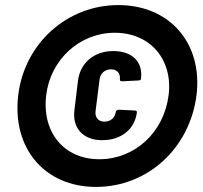

<svg xmlns="http://www.w3.org/2000/svg" viewBox="-20 -728 798 756"><path d="M358 8C561 8 728 -144 754 -355C778 -557 649 -708 446 -708C244 -708 77 -557 52 -355C26 -144 156 8 358 8ZM371 -101C232 -101 144 -207 162 -354C179 -493 293 -599 432 -599C572 -599 661 -493 644 -354C626 -207 511 -101 371 -101ZM382 -176C457 -176 511 -219 519 -286C520 -291 515 -293 508 -293L449 -296C442 -296 437 -293 436 -288C433 -265 416 -249 391 -249C368 -249 354 -265 356 -288L372 -415C375 -439 393 -455 417 -455C441 -455 455 -439 452 -415C451 -410 455 -408 462 -408L523 -411C530 -411 535 -413 535 -417C544 -485 500 -527 426 -527C352 -527 296 -482 287 -410L273 -294C264 -222 309 -176 382 -176Z"/></svg>

Font: Barlow ExtraBold
Style: Italic
Weight: 800
Italic angle: -7°
Designer: Jeremy Tribby
Foundry: Tribby Type
Version: Version 1.422;hotconv 1.0.109;makeotfexe 2.5.65596